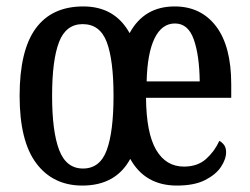

<svg xmlns="http://www.w3.org/2000/svg" viewBox="-20 -567 776 597"><path d="M236 10Q145 10 93 -59Q41 -128 41 -269Q41 -410 91 -478.5Q141 -547 239 -547Q337 -547 383 -464Q428 -547 523 -547Q605 -547 652 -485Q699 -423 699 -305V-263H434Q435 -153 465.5 -101Q496 -49 552 -49Q594 -49 620.5 -72.5Q647 -96 662 -129Q670 -125 676.5 -116.5Q683 -108 683 -94Q683 -72 667 -48Q651 -24 617.5 -7Q584 10 530 10Q431 10 385 -73Q340 10 236 10ZM601 -314Q600 -395 582.5 -444.5Q565 -494 524 -494Q483 -494 460.5 -447.5Q438 -401 436 -314ZM238 -43Q291 -43 312 -100.5Q333 -158 333 -269Q333 -380 312 -436Q291 -492 237 -492Q185 -492 163.5 -436Q142 -380 142 -269Q142 -158 164 -100.5Q186 -43 238 -43Z"/></svg>

Font: Noto Serif Hebrew ExtraCondensed Medium
Style: Regular
Weight: 500
Width: 2
Designer: Monotype Design Team
Foundry: Monotype Imaging Inc.
Version: Version 2.004; ttfautohint (v1.8.4.7-5d5b)